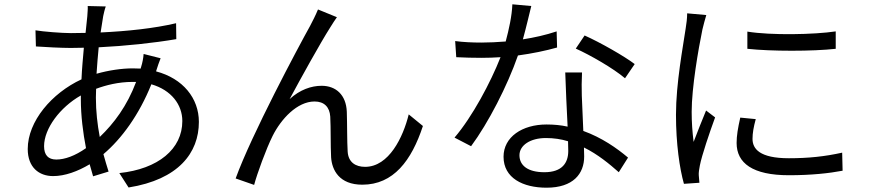

<svg xmlns="http://www.w3.org/2000/svg" viewBox="-20 -822 4040 893"><path d="M613 -441C571 -329 510 -248 444 -185C433 -243 426 -304 426 -368L427 -409C473 -426 531 -441 596 -441ZM727 -551 648 -571C647 -554 642 -528 637 -513L634 -503L597 -504C546 -504 485 -495 429 -479C432 -521 435 -563 439 -602C562 -608 695 -622 800 -640L799 -714C697 -690 575 -677 448 -671L460 -747C463 -761 467 -779 472 -792L388 -794C389 -782 387 -764 386 -746L378 -669L310 -668C267 -668 180 -675 145 -681L147 -606C188 -603 266 -599 309 -599L370 -600C366 -553 361 -503 359 -453C221 -389 109 -258 109 -129C109 -44 161 -3 227 -3C282 -3 342 -25 397 -58L413 -2L485 -24C477 -49 469 -76 461 -105C546 -177 627 -288 684 -430C777 -403 828 -335 828 -259C828 -129 716 -36 535 -17L578 50C810 13 905 -111 905 -255C905 -365 831 -457 706 -490L707 -494C712 -510 721 -537 727 -551ZM356 -378V-360C356 -285 366 -204 380 -133C329 -97 281 -80 242 -80C204 -80 185 -101 185 -142C185 -224 259 -323 356 -378Z M1547 -742 1459 -778C1447 -749 1434 -724 1422 -701C1368 -604 1149 -194 1076 8L1162 38C1175 -12 1218 -130 1248 -190C1287 -268 1362 -350 1443 -350C1488 -350 1513 -324 1516 -280C1519 -225 1517 -148 1520 -90C1524 -31 1558 37 1665 37C1810 37 1894 -75 1947 -236L1881 -290C1855 -184 1789 -46 1678 -46C1634 -46 1600 -67 1597 -117C1594 -166 1595 -243 1593 -302C1590 -381 1542 -423 1476 -423C1428 -423 1375 -405 1327 -361C1379 -458 1471 -624 1515 -693C1527 -712 1538 -730 1547 -742Z M2887 -458 2932 -524C2885 -560 2771 -625 2699 -657L2658 -596C2725 -566 2833 -504 2887 -458ZM2622 -165 2623 -120C2623 -65 2595 -21 2512 -21C2434 -21 2396 -53 2396 -100C2396 -146 2446 -180 2519 -180C2555 -180 2590 -175 2622 -165ZM2687 -485H2609C2611 -414 2616 -315 2620 -233C2589 -240 2556 -243 2522 -243C2409 -243 2322 -185 2322 -93C2322 6 2412 51 2522 51C2646 51 2697 -14 2697 -94L2696 -136C2761 -104 2815 -59 2858 -21L2901 -89C2849 -133 2779 -182 2693 -213L2686 -377C2685 -413 2685 -444 2687 -485ZM2451 -794 2363 -802C2361 -748 2347 -685 2332 -629C2293 -626 2255 -624 2219 -624C2177 -624 2134 -626 2097 -631L2102 -556C2140 -554 2182 -553 2219 -553C2248 -553 2278 -554 2308 -556C2262 -439 2177 -279 2094 -182L2171 -142C2251 -250 2340 -423 2389 -564C2455 -573 2518 -586 2571 -601L2569 -676C2518 -659 2464 -647 2412 -639C2428 -697 2442 -758 2451 -794Z M3456 -675V-595C3566 -583 3760 -583 3867 -595V-676C3767 -661 3565 -657 3456 -675ZM3495 -268 3423 -275C3412 -226 3406 -191 3406 -157C3406 -63 3481 -7 3649 -7C3752 -7 3836 -16 3899 -28L3897 -112C3816 -94 3739 -86 3649 -86C3513 -86 3480 -130 3480 -176C3480 -203 3485 -231 3495 -268ZM3265 -752 3176 -760C3176 -738 3173 -712 3169 -689C3157 -606 3124 -435 3124 -288C3124 -153 3141 -38 3161 33L3233 28C3232 18 3231 4 3230 -7C3229 -18 3232 -37 3235 -52C3244 -99 3280 -205 3306 -276L3264 -308C3247 -267 3223 -207 3206 -162C3200 -211 3197 -253 3197 -302C3197 -414 3228 -593 3247 -685C3251 -703 3260 -735 3265 -752Z"/></svg>

Font: ChiuKong Gothic CL
Style: Regular
Weight: 400
Designer: Ryoko NISHIZUKA 西塚涼子 (kana, bopomofo & ideographs); Paul D. Hunt (Latin, Greek & Cyrillic); Sandoll Communications 산돌커뮤니
Foundry: Adobe
Version: Version 1.300